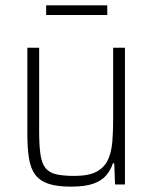

<svg xmlns="http://www.w3.org/2000/svg" viewBox="-20 -688 570 716"><path d="M245 8Q192 8 160 -3Q128 -14 111 -37Q94 -60 88 -98Q82 -136 82 -190V-510H126V-199Q126 -145 131 -111.5Q136 -78 150 -61Q164 -44 190 -38Q216 -32 257 -32Q311 -32 340.5 -48Q370 -64 383 -93Q396 -122 399 -161Q402 -200 402 -246V-510H446V0H409L406 -79H401Q393 -54 376 -34Q359 -14 328 -3Q297 8 245 8ZM152 -632V-668H380V-632Z"/></svg>

Font: Saira SemiCondensed ExtraLight
Style: Regular
Weight: 250
Width: 4
Designer: Hector Gatti with collaboration of the Omnibus-Type team
Foundry: Omnibus-Type
Version: Version 1.101